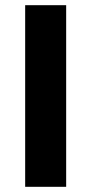

<svg xmlns="http://www.w3.org/2000/svg" viewBox="-20 -720 353 740"><path d="M77 -700H235V0H77Z"/></svg>

Font: Gontserrat SemiBold
Style: Regular
Weight: 600
Designer: Julieta Ulanovsky
Foundry: Julieta Ulanovsky
Version: Version 6.001